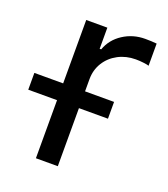

<svg xmlns="http://www.w3.org/2000/svg" viewBox="-149 -616 605 692"><g transform="rotate(20 153.5 -269.5)"><path d="M67.4 -530.3H148.4V-449.2H154.3Q168.9 -490.2 206.5 -514.6Q244.1 -539.1 291 -539.1Q315.4 -539.1 335 -537.1V-452.1Q330.1 -454.1 314.5 -456.1Q298.8 -458 284.2 -458Q247.1 -458 216.8 -441.9Q186.5 -425.8 168.9 -397.5Q151.4 -369.1 151.4 -334V0H67.4ZM-43 -287.1H262.7V-222.7H-43Z"/></g></svg>

Font: WEMIX Pretendard Variable
Style: Regular
Weight: 400
Designer: Base glyphs from Inter by Rasmus Andersson; Hangeul glyphs from Noto Sans CJK(Source Han Sans) by Jang Soo-young and Kan
Foundry: Kil Hyung-jin
Version: Version 1.000;Glyphs 3.2 (3208)